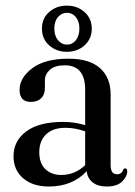

<svg xmlns="http://www.w3.org/2000/svg" viewBox="-20 -653 480 682"><path d="M28 -97.5Q28 -153 73.5 -186.5Q119 -220 204.5 -220Q227 -220 246.5 -216.8Q266 -213.5 282.5 -208.5V-334.5Q282.5 -421 210 -421Q174.5 -421 157 -405Q139.5 -389 139.5 -368V-340Q139.5 -317 126.2 -304Q113 -291 90 -291Q49.5 -291 49.5 -334Q49.5 -376 94 -410.2Q138.5 -444.5 224 -444.5Q297.5 -444.5 335.2 -411Q373 -377.5 373 -317.5V-66.5Q373 -34 395.5 -34Q412.5 -34 417.5 -50Q420 -55 424 -55Q432 -55 432 -44Q432 -26.5 414 -8.5Q396 9.5 359.5 9.5Q327.5 9.5 309 -5.2Q290.5 -20 288 -45Q237.5 9.5 153.5 9.5Q96 9.5 62 -20Q28 -49.5 28 -97.5ZM119.5 -112.5Q119.5 -73 141.2 -52.2Q163 -31.5 197.5 -31.5Q246.5 -31.5 282.5 -66.5V-186.5Q266.5 -192 249.2 -195.5Q232 -199 212.5 -199Q168 -199 143.8 -175.8Q119.5 -152.5 119.5 -112.5ZM217.5 -469Q180.5 -469 154.8 -491.8Q129 -514.5 129 -551.5Q129 -588 154.8 -610.5Q180.5 -633 217.5 -633Q255 -633 280.5 -610Q306 -587 306 -551.5Q306 -515 280.5 -492Q255 -469 217.5 -469ZM218 -607.5Q199 -607.5 186 -592.5Q173 -577.5 173 -551.5Q173 -526 186 -510.2Q199 -494.5 218 -494.5Q237 -494.5 249.5 -510.2Q262 -526 262 -551.5Q262 -577 249.5 -592.2Q237 -607.5 218 -607.5Z"/></svg>

Font: Fraunces 144pt Soft
Style: Regular
Weight: 400
Version: Version 1.000;[0bf87f6ff]